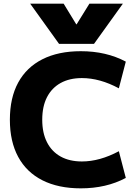

<svg xmlns="http://www.w3.org/2000/svg" viewBox="-20 -1020 749 1050"><path d="M145 -1000H328L397 -887H399L469 -1000H652L494 -780H303ZM422 10Q299 10 212 -34Q125 -78 79.5 -162Q34 -246 34 -365Q34 -485 79.5 -568.5Q125 -652 212 -696Q299 -740 422 -740Q561 -740 668 -683L630 -537Q526 -593 428 -593Q360 -593 311.5 -566Q263 -539 237 -488.5Q211 -438 211 -365Q211 -293 237 -242Q263 -191 311.5 -164Q360 -137 428 -137Q525 -137 630 -193L668 -47Q561 10 422 10Z"/></svg>

Font: M PLUS 2 ExtraBold
Style: Regular
Weight: 800
Version: Version 1.001